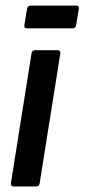

<svg xmlns="http://www.w3.org/2000/svg" viewBox="-20 -673 305 693"><path d="M29.7 0Q17.9 0 19.3 -11.4L93.7 -479.8Q96.1 -491.7 105.7 -491.7H187.7Q199.5 -491.7 197.7 -479.8L123.1 -11.4Q121.3 0 111.7 0ZM77.4 -570.8Q66.4 -570.8 67.8 -581.8L77.8 -641.4Q79.8 -652.8 90.8 -652.8H255Q266.6 -652.8 264.6 -641.4L254.6 -581.8Q253.2 -570.8 242.2 -570.8Z"/></svg>

Font: Sofia Sans Condensed
Style: Italic
Weight: 400
Italic angle: -9°
Designer: Botio Nikoltchev, Ani Petrova
Foundry: lettersoup
Version: Version 4.101